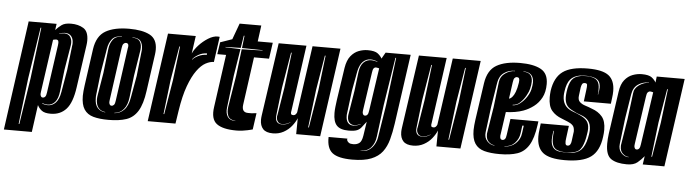

<svg xmlns="http://www.w3.org/2000/svg" viewBox="-70 -769 3838 1068"><g transform="rotate(5 1849.0 -234.5)"><path d="M-25 116 60 -495H216L211 -460Q226 -477 244 -490Q262 -503 296 -503Q337 -503 365.5 -485.5Q394 -468 394 -417Q394 -411 393.5 -404.5Q393 -398 392 -391L358 -154Q346 -67 313 -30.5Q280 6 226 6Q192 6 176 -6.5Q160 -19 152 -36L131 116ZM54 78H58L98 -180L133 -466H129L85 -180ZM174 -47Q189 -40 207 -40Q232 -40 250.5 -59.5Q269 -79 276 -122L297 -245L313 -383Q314 -387 314 -390.5Q314 -394 314 -397Q314 -420 302 -434.5Q290 -449 267 -449Q253 -449 235 -443V-441Q252 -446 263 -446Q288 -446 298.5 -427.5Q309 -409 305 -383L282 -245L268 -125Q264 -84 247 -63.5Q230 -43 204 -43Q190 -43 175 -49ZM175 -80Q183 -80 188.5 -86.5Q194 -93 196 -110L234 -378Q234 -382 234.5 -385Q235 -388 235 -390Q235 -396 233 -402Q229 -408 221 -408Q218 -408 215 -407.5Q212 -407 209 -406L204 -405L162 -110Q162 -107 161.5 -104Q161 -101 161 -99Q161 -92 164 -87Q167 -80 175 -80Z M549 12Q499 12 465 2.5Q431 -7 413.5 -33.5Q396 -60 396 -109Q396 -122 397.5 -136Q399 -150 401 -166L430 -373Q441 -447 489.5 -475Q538 -503 621 -503Q695 -503 736.5 -481Q778 -459 778 -400Q778 -394 777.5 -387.5Q777 -381 776 -373L747 -167Q737 -93 713 -54Q689 -15 649 -1.5Q609 12 549 12ZM528 -28V-30Q504 -32 490 -49Q476 -66 476 -97Q476 -110 479 -125L499 -245L515 -383Q518 -411 534 -433Q550 -455 584 -455V-457Q546 -457 529 -435.5Q512 -414 507 -383L484 -245L470 -122Q469 -117 469 -112.5Q469 -108 469 -103Q469 -66 485.5 -48Q502 -30 528 -28ZM579 -28Q610 -30 632.5 -52.5Q655 -75 663 -122L685 -245L700 -383Q701 -387 701 -390.5Q701 -394 701 -398Q701 -424 689 -440.5Q677 -457 643 -457V-455Q672 -455 683 -441Q694 -427 694 -405Q694 -400 693.5 -394.5Q693 -389 692 -383L670 -245L656 -125Q651 -80 630.5 -56Q610 -32 579 -30ZM560 -68Q568 -68 573.5 -74.5Q579 -81 581 -98L622 -393Q623 -398 623.5 -401Q624 -404 624 -407Q624 -413 622 -417Q618 -423 610 -423Q602 -423 596 -416.5Q590 -410 588 -393L547 -98Q546 -94 546 -87Q546 -80 549 -75Q552 -68 560 -68Z M768 0 838 -495H993L979 -396Q989 -419 1011.5 -443.5Q1034 -468 1062 -485.5Q1090 -503 1115 -503Q1122 -503 1126 -502L1106 -360Q1085 -360 1060.5 -347Q1036 -334 1012 -301Q988 -268 967.5 -212.5Q947 -157 934 -72L923 0ZM852 -47H856L888 -240L911 -429H907L875 -240ZM984 -361Q992 -373 1015 -384.5Q1038 -396 1063 -396L1064 -404Q1038 -404 1015 -390.5Q992 -377 984 -364Z M1263 9Q1187 9 1153 -17Q1119 -43 1129 -111L1170 -405H1121L1131 -472L1197 -495L1230 -585H1351L1339 -495H1423L1410 -405H1326L1289 -138Q1283 -94 1320 -94H1334Q1338 -94 1341.5 -94Q1345 -94 1349 -95L1367 -97L1354 -5Q1347 -3 1340 -1.5Q1333 0 1325 2Q1312 5 1296 7Q1280 9 1263 9ZM1254 -43V-44Q1221 -47 1212 -68.5Q1203 -90 1207 -117L1236 -295L1254 -444L1370 -447V-449L1255 -451L1263 -520H1259L1248 -451L1163 -449V-447L1247 -444L1223 -295L1201 -114Q1197 -82 1210 -62.5Q1223 -43 1254 -43Z M1467 7Q1429 7 1412 -11.5Q1395 -30 1395 -63Q1395 -68 1395.5 -74Q1396 -80 1397 -87L1456 -495H1611L1559 -125Q1558 -122 1558 -120Q1558 -118 1558 -116Q1558 -108 1561.5 -106Q1565 -104 1572 -104Q1580 -104 1585.5 -110.5Q1591 -117 1592 -122L1645 -495H1801L1731 0H1597L1598 -89Q1589 -67 1571 -44.5Q1553 -22 1526.5 -7.5Q1500 7 1467 7ZM1514 -47Q1539 -47 1559 -62L1560 -64Q1538 -49 1514 -49Q1498 -49 1490 -60Q1482 -71 1482 -84Q1482 -88 1482.5 -91Q1483 -94 1484 -97L1509 -251L1533 -449H1529L1496 -251L1478 -97Q1478 -94 1477.5 -91Q1477 -88 1477 -86Q1477 -47 1514 -47ZM1660 -43H1664L1699 -256L1722 -449H1718L1686 -256Z M1920 114Q1841 114 1808.5 88.5Q1776 63 1778 0H1883Q1883 1 1882.5 2.5Q1882 4 1882 5Q1882 9 1885 14Q1888 19 1895 23.5Q1902 28 1918 28Q1938 28 1951.5 18Q1965 8 1970 -24L1982 -103Q1968 -86 1958.5 -72.5Q1949 -59 1933.5 -52Q1918 -45 1885 -45Q1839 -45 1819 -66.5Q1799 -88 1799 -136Q1799 -152 1801 -170Q1803 -188 1806 -210L1833 -391Q1840 -434 1859 -457.5Q1878 -481 1903 -490.5Q1928 -500 1953 -500Q1993 -500 2009.5 -487Q2026 -474 2033 -460L2053 -495H2193L2138 -106Q2131 -57 2120 -16.5Q2109 24 2087 53Q2065 82 2025 98Q1985 114 1920 114ZM1961 61Q1989 63 2008 50.5Q2027 38 2038 18Q2049 -2 2052 -21L2081 -204L2114 -471H2110L2068 -204L2045 -25Q2041 11 2020 35.5Q1999 60 1961 60ZM1949 -86V-88Q1930 -78 1914 -78Q1897 -78 1886.5 -89.5Q1876 -101 1876 -122Q1876 -127 1876.5 -131.5Q1877 -136 1878 -140L1899 -268L1912 -374Q1917 -411 1934.5 -428.5Q1952 -446 1977 -446Q1995 -446 2012 -439V-441Q1993 -450 1974 -450Q1949 -450 1931 -432.5Q1913 -415 1905 -377L1885 -268L1869 -140Q1868 -136 1868 -132.5Q1868 -129 1868 -126Q1868 -101 1879 -88Q1890 -75 1909 -75Q1928 -75 1949 -86ZM1969 -136Q1977 -136 1982.5 -142.5Q1988 -149 1990 -166L2025 -405Q2021 -405 2019 -406Q2016 -407 2013 -407.5Q2010 -408 2007 -408Q1999 -408 1994 -401.5Q1989 -395 1987 -378L1956 -166Q1955 -162 1955 -155Q1955 -148 1958 -143Q1961 -136 1969 -136Z M2250 7Q2212 7 2195 -11.5Q2178 -30 2178 -63Q2178 -68 2178.5 -74Q2179 -80 2180 -87L2239 -495H2394L2342 -125Q2341 -122 2341 -120Q2341 -118 2341 -116Q2341 -108 2344.5 -106Q2348 -104 2355 -104Q2363 -104 2368.5 -110.5Q2374 -117 2375 -122L2428 -495H2584L2514 0H2380L2381 -89Q2372 -67 2354 -44.5Q2336 -22 2309.5 -7.5Q2283 7 2250 7ZM2297 -47Q2322 -47 2342 -62L2343 -64Q2321 -49 2297 -49Q2281 -49 2273 -60Q2265 -71 2265 -84Q2265 -88 2265.5 -91Q2266 -94 2267 -97L2292 -251L2316 -449H2312L2279 -251L2261 -97Q2261 -94 2260.5 -91Q2260 -88 2260 -86Q2260 -47 2297 -47ZM2443 -43H2447L2482 -256L2505 -449H2501L2469 -256Z M2733 12Q2682 12 2647.5 2.5Q2613 -7 2595.5 -33.5Q2578 -60 2578 -109Q2578 -122 2579.5 -136Q2581 -150 2583 -166L2613 -373Q2624 -447 2672.5 -475Q2721 -503 2804 -503Q2879 -503 2920 -480.5Q2961 -458 2961 -399Q2961 -354 2944.5 -323Q2928 -292 2901.5 -272Q2875 -252 2845 -241Q2823 -233 2798.5 -229Q2774 -225 2748 -224L2730 -98Q2729 -95 2729 -92Q2729 -89 2729 -86Q2729 -68 2743 -68Q2751 -68 2756.5 -74.5Q2762 -81 2764 -98L2777 -188H2933L2930 -167Q2920 -93 2896 -54Q2872 -15 2832.5 -1.5Q2793 12 2733 12ZM2782 -265Q2804 -265 2824 -280.5Q2844 -296 2859 -318.5Q2874 -341 2879 -363Q2881 -374 2882.5 -383Q2884 -392 2884 -400Q2884 -458 2826 -458V-456Q2877 -456 2877 -405Q2877 -388 2871 -364Q2868 -350 2855.5 -327Q2843 -304 2824.5 -286Q2806 -268 2783 -268ZM2701 -33V-35Q2685 -35 2669.5 -49Q2654 -63 2654 -89Q2654 -92 2654 -95Q2654 -98 2655 -102L2678 -245L2695 -389Q2699 -419 2725 -437Q2751 -455 2779 -455V-457Q2744 -457 2718 -438.5Q2692 -420 2686 -383L2664 -245L2646 -103Q2642 -72 2660.5 -52.5Q2679 -33 2701 -33ZM2759 -300Q2768 -301 2778 -313Q2786 -322 2793.5 -341Q2801 -360 2806 -393Q2806 -397 2806.5 -400Q2807 -403 2807 -405Q2807 -411 2805 -417Q2801 -423 2793 -423Q2785 -423 2779.5 -416.5Q2774 -410 2772 -393ZM2757 -33Q2793 -33 2818.5 -56.5Q2844 -80 2848 -113L2854 -157H2846L2840 -113Q2836 -82 2814 -58.5Q2792 -35 2757 -35Z M3097 14Q3011 14 2975.5 -14.5Q2940 -43 2940 -105Q2940 -123 2943 -144L2947 -178H3104L3095 -109Q3092 -91 3094 -79Q3096 -68 3106 -68Q3116 -68 3121 -76Q3126 -84 3127 -95L3133 -141Q3134 -144 3134 -147Q3134 -150 3134 -152Q3134 -173 3123.5 -183.5Q3113 -194 3096.5 -200.5Q3080 -207 3061 -215Q3026 -228 3005 -253Q2984 -278 2984 -328Q2984 -336 2984.5 -344.5Q2985 -353 2986 -363Q2997 -439 3042.5 -472Q3088 -505 3182 -505Q3265 -505 3299 -478Q3333 -451 3333 -392Q3333 -374 3330 -353L3326 -321H3175L3183 -384Q3186 -405 3185 -414Q3184 -423 3172 -423Q3161 -423 3157 -415.5Q3153 -408 3151 -397L3145 -350Q3142 -327 3154 -315.5Q3166 -304 3185.5 -298Q3205 -292 3224 -284Q3259 -272 3280.5 -247Q3302 -222 3302 -173Q3302 -155 3299 -134Q3289 -54 3242.5 -20Q3196 14 3097 14ZM3104 -29Q3113 -29 3125 -29.5Q3137 -30 3145 -32Q3178 -39 3195.5 -66.5Q3213 -94 3220 -142Q3221 -149 3221.5 -155Q3222 -161 3222 -166Q3222 -197 3208 -215.5Q3194 -234 3165 -244L3141 -253L3117 -265Q3092 -277 3082.5 -294.5Q3073 -312 3073 -336Q3073 -343 3073.5 -350.5Q3074 -358 3075 -366Q3081 -410 3095.5 -431.5Q3110 -453 3141 -459Q3148 -461 3157 -461.5Q3166 -462 3174 -462H3189Q3193 -462 3196 -461.5Q3199 -461 3202 -460Q3228 -456 3239.5 -441Q3251 -426 3251 -397Q3251 -390 3251 -382Q3251 -374 3249 -366H3251Q3253 -377 3254.5 -387Q3256 -397 3256 -405Q3256 -432 3243 -445Q3230 -458 3202 -462Q3197 -463 3190 -463.5Q3183 -464 3175 -464Q3167 -464 3158 -463.5Q3149 -463 3141 -462Q3106 -456 3087.5 -434Q3069 -412 3063 -366Q3062 -360 3061.5 -354Q3061 -348 3061 -342Q3061 -313 3074 -292.5Q3087 -272 3115 -261L3141 -251L3163 -241Q3189 -229 3200.5 -213Q3212 -197 3212 -171Q3212 -159 3209 -142Q3203 -97 3188.5 -68.5Q3174 -40 3144 -35Q3137 -33 3125 -31.5Q3113 -30 3104 -30Q3096 -30 3083.5 -31Q3071 -32 3065 -34Q3040 -39 3030.5 -56Q3021 -73 3021 -101Q3021 -119 3024 -143H3021Q3019 -130 3017.5 -118Q3016 -106 3016 -95Q3016 -38 3064 -31Q3070 -30 3083 -29.5Q3096 -29 3104 -29Z M3444 7Q3386 7 3355.5 -13.5Q3325 -34 3325 -98Q3325 -111 3326 -124.5Q3327 -138 3329 -154L3363 -391Q3369 -434 3388 -457.5Q3407 -481 3432.5 -490.5Q3458 -500 3483 -500Q3523 -500 3539.5 -487Q3556 -474 3563 -460L3567 -494H3723L3653 0H3532L3539 -47Q3523 -27 3502.5 -10Q3482 7 3444 7ZM3450 -33V-35Q3434 -35 3418 -49Q3402 -63 3402 -89Q3402 -92 3402 -95.5Q3402 -99 3403 -102L3426 -245L3444 -389Q3446 -418 3473 -436.5Q3500 -455 3527 -455V-457Q3492 -457 3466 -439Q3440 -421 3434 -383L3412 -245L3395 -103Q3391 -72 3409 -52.5Q3427 -33 3450 -33ZM3576 -47H3580L3612 -240L3635 -429H3631L3599 -240ZM3491 -80Q3499 -80 3504.5 -86.5Q3510 -93 3512 -110L3555 -405L3550 -406Q3547 -407 3544 -407.5Q3541 -408 3538 -408Q3530 -408 3524.5 -401.5Q3519 -395 3517 -378L3478 -110Q3477 -106 3477 -99Q3477 -92 3480 -87Q3483 -80 3491 -80Z"/></g></svg>

Font: Alumni Sans Inline One
Style: Italic
Weight: 400
Italic angle: -8°
Designer: Robert E. Leuschke
Foundry: Robert E. Leuschke
Version: Version 1.100; ttfautohint (v1.8.3)